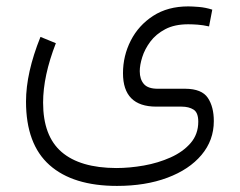

<svg xmlns="http://www.w3.org/2000/svg" viewBox="-20 -346 761 609"><path d="M157.2 -209Q116.7 -105 116.7 -20.5Q116.7 85.4 175.3 136Q233.9 186.5 348.6 187Q391.1 187 436.5 179Q481.9 170.9 521.2 153.3Q560.5 135.7 584.7 107.7Q608.9 79.6 608.9 40Q608.9 11.2 594 1.7Q579.1 -7.8 555.7 -7.8H475.6Q370.1 -7.8 370.1 -113.8Q370.1 -168.9 394.8 -217.3Q419.4 -265.6 465.8 -295.7Q512.2 -325.7 577.1 -325.7Q589.4 -325.7 610.6 -324Q631.8 -322.3 653.3 -315.4L643.1 -262.2Q623.5 -266.6 606.7 -267.8Q589.8 -269 577.1 -269Q533.7 -269 504.2 -253.4Q474.6 -237.8 456.8 -213.9Q439 -189.9 431.2 -164.8Q423.3 -139.6 423.3 -120.1Q423.3 -94.7 436.3 -79.6Q449.2 -64.5 480.5 -64.5H568.4Q620.1 -64 639.2 -35.6Q658.2 -7.3 658.2 38.1Q658.2 99.1 619.1 145.5Q580.1 191.9 510.7 217.8Q441.4 243.7 351.1 243.7Q211.4 243.7 137 177.5Q62.5 111.3 62.5 -23.9Q62.5 -115.2 108.4 -229Z"/></svg>

Font: Vazir Thin
Style: Thin
Weight: 100
Designer: Saber Rastikerdar
Foundry: Saber Rastikerdar
Version: Version 30.0.0